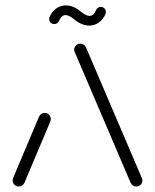

<svg xmlns="http://www.w3.org/2000/svg" viewBox="-20 -677 563 697"><path d="M48.1 0Q38.9 0 32.4 -6.5Q25.9 -13 25.9 -22.2Q25.9 -26.7 27.8 -31.1L121.9 -254.1Q124.8 -260 130.2 -263.5Q135.6 -267 142.2 -267Q151.5 -267 158 -260.6Q164.4 -254.1 164.4 -244.8Q164.4 -240.4 162.6 -235.9L68.5 -13Q65.6 -7 60.2 -3.5Q54.8 0 48.1 0ZM497 -22.2Q497 -13 490.6 -6.5Q484.1 0 474.8 0Q468.1 0 462.8 -3.5Q457.4 -7 454.4 -13L251.5 -487.4Q249.3 -491.5 249.3 -496.3Q249.3 -505.6 255.7 -512Q262.2 -518.5 271.5 -518.5Q278.1 -518.5 283.5 -515Q288.9 -511.5 291.9 -505.6L494.8 -31.1Q497 -27.4 497 -22.2ZM345.9 -651.9Q353.7 -651.9 359.1 -646.5Q364.4 -641.1 364.4 -633.3Q364.4 -629.3 363 -626.3Q354.8 -606.7 339.1 -595.4Q323.3 -584.1 303.7 -584.1Q276.7 -584.1 249.6 -606.7Q230.7 -622.2 217.8 -622.2Q203 -622.2 194.1 -601.1Q192.2 -595.9 187.6 -592.8Q183 -589.6 177 -589.6Q169.3 -589.6 163.9 -595Q158.5 -600.4 158.5 -608.1Q158.5 -612.2 160 -615.2Q168.1 -634.8 183.9 -646.1Q199.6 -657.4 219.3 -657.4Q246.3 -657.4 273.3 -634.8Q292.2 -619.3 305.2 -619.3Q320 -619.3 328.9 -640.4Q330.7 -645.6 335.4 -648.7Q340 -651.9 345.9 -651.9Z"/></svg>

Font: 26F Galaxy Hebrew
Style: Regular
Weight: 400
Designer: C₂₉H₂₅N₃O₅
Version: Version 1.000